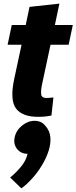

<svg xmlns="http://www.w3.org/2000/svg" viewBox="-20 -638 422 1060"><path d="M275 -100 264 0Q249 3 232 5Q215 7 190 7Q103 7 68.5 -39Q34 -85 58 -200L99 -391H22L45 -500H122L143 -600L308 -618L283 -500H382L359 -391H259L211 -167Q205 -136 207.5 -116.5Q210 -97 238 -97Q247 -97 255 -98Q263 -99 275 -100ZM132 211Q95 211 74 184Q53 157 61 120Q69 82 101.5 55.5Q134 29 171 29Q208 29 229 55Q255 83 258 119.5Q261 156 248 196Q235 236 211 275.5Q187 315 157 348Q127 381 98 402L36 342Q66 318 95 283.5Q124 249 132 211Z"/></svg>

Font: Epunda Sans ExtraBold
Style: Italic
Weight: 800
Italic angle: -12.0243°
Designer: Simon Atzbach
Foundry: typofactur
Version: Version 2.204; ttfautohint (v1.8.4.7-5d5b)